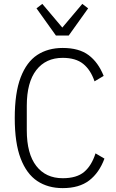

<svg xmlns="http://www.w3.org/2000/svg" viewBox="-20 -957 596 989"><path d="M303 12Q227 12 172 -24.5Q117 -61 86.5 -140.5Q56 -220 56 -349Q56 -479 86.5 -558.5Q117 -638 172 -674Q227 -710 303 -710Q387 -710 436.5 -673Q486 -636 514 -566L467 -538Q447 -597 408.5 -628Q370 -659 303 -659Q216 -659 167 -596Q118 -533 118 -412V-286Q118 -165 167 -102Q216 -39 303 -39Q375 -39 413.5 -71.5Q452 -104 472 -167L518 -140Q491 -67 439.5 -27.5Q388 12 303 12ZM334 -774H268L168 -914L198 -937L301 -815L404 -937L434 -914Z"/></svg>

Font: IBM Plex Sans Condensed Light
Style: Regular
Weight: 300
Width: 3
Designer: Mike Abbink, Paul van der Laan, Pieter van Rosmalen
Foundry: Bold Monday
Version: Version 3.201